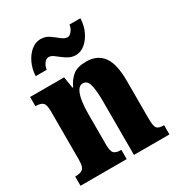

<svg xmlns="http://www.w3.org/2000/svg" viewBox="-182 -890 934 1008"><g transform="rotate(-30 285.0 -386.0)"><path d="M11 0V-56H15Q44 -56 58 -68Q72 -80 72 -124V-416Q72 -457 59 -468.5Q46 -480 19 -480H15V-536H221L232 -467H236Q252 -503 279.5 -526.5Q307 -550 362 -550Q429 -550 463 -504Q497 -458 497 -357V-126Q497 -80 507.5 -68Q518 -56 546 -56H550V0H335V-325Q335 -389 326 -424.5Q317 -460 290 -460Q269 -460 257 -438Q245 -416 240 -381Q235 -346 235 -306V-121Q235 -79 247.5 -67.5Q260 -56 288 -56H291V0ZM334 -606Q312 -606 293.5 -615.5Q275 -625 259.5 -637.5Q244 -650 230.5 -659.5Q217 -669 203 -669Q188 -669 176 -652.5Q164 -636 162 -616H95Q97 -659 114 -694.5Q131 -730 157 -751Q183 -772 213 -772Q243 -772 265.5 -756Q288 -740 307 -724.5Q326 -709 343 -709Q356 -709 369 -725.5Q382 -742 384 -762H450Q449 -719 432 -683.5Q415 -648 389.5 -627Q364 -606 334 -606Z"/></g></svg>

Font: Noto Serif ExtraCondensed Black
Style: Regular
Weight: 900
Width: 2
Designer: Monotype Design Team
Foundry: Monotype Imaging Inc.
Version: Version 2.015; ttfautohint (v1.8.4.7-5d5b)